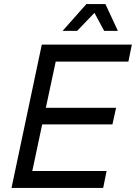

<svg xmlns="http://www.w3.org/2000/svg" viewBox="-20 -931 673 951"><path d="M37 0 187 -710H633L616 -626H256L207 -397H555L537 -315H189L140 -84H508L491 0ZM290 -778 408 -911H502L564 -778H496L442 -878H458L362 -778Z"/></svg>

Font: Geist
Style: Italic
Weight: 400
Italic angle: -12°
Designer: Basement.studio, Andrés Briganti, Mateo Zaragoza
Foundry: Basement.studio, Vercel, Andrés Briganti, Guido Ferreyra, Mateo Zaragoza
Version: Version 1.500